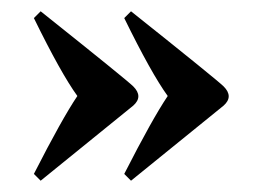

<svg xmlns="http://www.w3.org/2000/svg" viewBox="-20 -396 463 340"><path d="M52 -76 40 -88Q90 -186 117 -226Q88 -266 40 -364L52 -376Q205 -254 216 -243Q234 -225 216 -209ZM212 -76 200 -88Q250 -186 277 -226Q248 -266 200 -364L212 -376Q365 -254 376 -243Q394 -225 376 -209Z"/></svg>

Font: Rozha One
Style: Regular
Weight: 400
Designer: Tim Donaldson, Indian Type Foundry
Foundry: Indian Type Foundry
Version: Version 1.300;PS 1.0;hotconv 1.0.78;makeotf.lib2.5.61930; tt